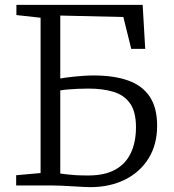

<svg xmlns="http://www.w3.org/2000/svg" viewBox="-20 -763 716 790"><path d="M351 7Q341.5 7 321.8 6Q302 5 277.8 3.5Q253.5 2 230.2 1Q207 0 190.5 0H46.5V-42L147 -51V-690L47.5 -701V-743H567L577.5 -562H520L487.5 -693L228 -699V-440Q237.5 -442 253 -444Q268.5 -446 287.2 -448Q306 -450 326 -451.2Q346 -452.5 365.5 -452.5Q449 -452.5 507.2 -431.8Q565.5 -411 596 -365.5Q626.5 -320 626.5 -245.5Q626.5 -168 591.2 -111.2Q556 -54.5 494 -23.8Q432 7 351 7ZM343.5 -41Q410.5 -41 453.8 -64.8Q497 -88.5 518.2 -133.2Q539.5 -178 539.5 -239.5Q539.5 -303.5 515 -337.8Q490.5 -372 446.8 -385.2Q403 -398.5 344 -398.5Q322 -398.5 299.2 -397.5Q276.5 -396.5 257.5 -394.8Q238.5 -393 228 -391V-49Q243.5 -47 258.2 -45.2Q273 -43.5 293 -42.2Q313 -41 343.5 -41Z"/></svg>

Font: Merriweather 24pt Light
Style: Regular
Weight: 300
Designer: Eben Sorkin
Foundry: Eben Sorkin
Version: Version 2.100